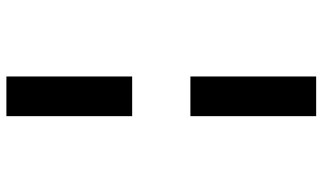

<svg xmlns="http://www.w3.org/2000/svg" viewBox="-224 -599 1008 600"><g transform="rotate(90 280.0 -299.0)"><path d="M219 -390V-783H343V-390ZM219 185V-208H343V185Z"/></g></svg>

Font: Ubuntu Sans Mono SemiBold
Style: Regular
Weight: 600
Monospace: yes
Designer: Dalton Maag Ltd
Foundry: Dalton Maag Ltd
Version: Version 1.006